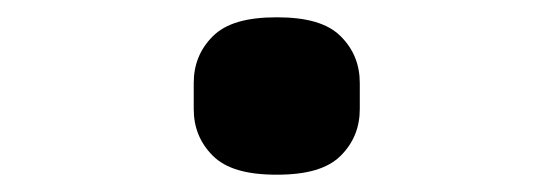

<svg xmlns="http://www.w3.org/2000/svg" viewBox="-20 -415 640 222"><path d="M300 -213C335 -213 359 -220 374 -235C389 -250 396 -268 396 -289C396 -289 396 -319 396 -319C396 -319 396 -319 396 -319C396 -340 389 -358 374 -373C359 -388 335 -395 300 -395C300 -395 300 -395 300 -395C265 -395 241 -388 226 -373C211 -358 204 -340 204 -319C204 -319 204 -289 204 -289C204 -289 204 -289 204 -289C204 -268 211 -250 226 -235C241 -220 265 -213 300 -213C300 -213 300 -213 300 -213Z"/></svg>

Font: IBM Plex Mono Mod
Style: SemiBold
Weight: 500
Designer: Mike Abbink, Paul van der Laan, Pieter van Rosmalen
Foundry: Bold Monday
Version: ""